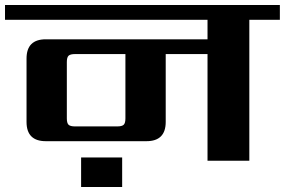

<svg xmlns="http://www.w3.org/2000/svg" viewBox="-40 -642 1138 767"><path d="M284 105V-13H448V105ZM461 -169V-426H260Q241 -426 234 -419.5Q227 -413 227 -394V-169Q227 -150 234 -143.5Q241 -137 260 -137H428Q447 -137 454 -143.5Q461 -150 461 -169ZM1078 -622V-563H956V0H789V-426H622V-155Q622 -78 545 -78H143Q66 -78 66 -155V-408Q66 -485 143 -485H789V-563H-20V-622Z"/></svg>

Font: Sarpanch
Style: Bold
Weight: 700
Designer: Manushi Parikh (Devanagari and Latin), Jyotish Sonowal (Devanagari)
Foundry: Indian Type Foundry
Version: Version 2.004;PS 1.0;hotconv 1.0.78;makeotf.lib2.5.61930; tt